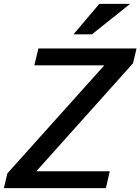

<svg xmlns="http://www.w3.org/2000/svg" viewBox="-26 -970 724 990"><path d="M-6 0 12 -76 553 -679 587 -633H151L172 -720H678L660 -644L122 -43L88 -87H540L520 0ZM448 -793H353L486 -950H645Z"/></svg>

Font: Instrument Sans Medium
Style: Italic
Weight: 500
Italic angle: -13°
Designer: Rodrigo Fuenzalida
Foundry: fragTYPE
Version: Version 1.000;gftools[0.9.28]